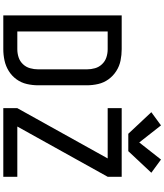

<svg xmlns="http://www.w3.org/2000/svg" viewBox="66 -1086 1019 1192"><g transform="rotate(90 576.0 -489.5)"><path d="M810 -776H918L1052 -919L970 -979L864 -844L758 -979L676 -919ZM651 0H1077V-87H765L1077 -648V-735H651V-648H963L651 -87ZM75 0H285Q320 0 355 -7.5Q390 -15 420.5 -34Q451 -53 472 -82Q493 -111 501 -146Q509 -181 509 -216V-519Q509 -554 501 -589Q493 -624 472 -653Q451 -682 420.5 -701.5Q390 -721 355 -728Q320 -735 285 -735H75ZM175 -87V-648H285Q311 -648 335.5 -640Q360 -632 378 -613Q396 -594 403 -569.5Q410 -545 410 -519V-216Q410 -191 403 -166Q396 -141 378 -122Q360 -103 335.5 -95Q311 -87 285 -87Z"/></g></svg>

Font: Iosevka Sparkle Medium
Style: Regular
Weight: 500
Designer: Belleve Invis
Foundry: Belleve Invis
Version: Version 4.5.0; ttfautohint (v1.8.3)